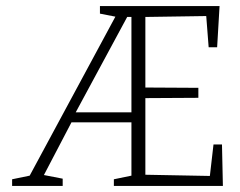

<svg xmlns="http://www.w3.org/2000/svg" viewBox="-20 -614 792 634"><path d="M20 -22 78 -34 361 -559 310 -569V-594H705L697 -458H669L661 -561L460 -558V-325L635 -324V-291L460 -290V-37L673 -33L685 -137H713L716 0H356V-22L414 -34V-210H216L125 -36L187 -24V0H20ZM414 -243V-558H400L230 -243Z"/></svg>

Font: Grenze ExtraLight
Style: Regular
Weight: 275
Designer: Renata Polastri
Foundry: Omnibus-Type
Version: Version 1.002; ttfautohint (v1.8)